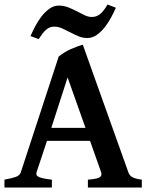

<svg xmlns="http://www.w3.org/2000/svg" viewBox="-20 -844 668 864"><path d="M364.7 -268.6 284.2 -495.6 210.9 -268.6ZM191.4 -210 144.5 -68.8Q139.6 -53.7 156.5 -46.9Q173.3 -40 213.4 -35.6V0H0V-35.6Q33.2 -41.5 51 -47.9Q68.8 -54.2 73.7 -68.8L244.1 -589.4Q255.9 -599.1 269.3 -607.4Q282.7 -615.7 297.1 -622.3Q311.5 -628.9 325.7 -634Q339.8 -639.2 352.5 -643.1L557.6 -68.8Q560.1 -62 564 -56.6Q567.9 -51.3 574.7 -47.4Q581.5 -43.5 592 -40.5Q602.5 -37.6 618.2 -35.6V0H375.5V-35.6Q413.6 -38.1 427 -45.4Q440.4 -52.7 435.1 -68.8L385.3 -210ZM501.5 -809.1Q492.7 -789.1 480 -765.4Q467.3 -741.7 451.2 -721.2Q435.1 -700.7 415.3 -686.8Q395.5 -672.9 373 -672.9Q352.1 -672.9 333 -680.9Q314 -689 295.9 -698.5Q277.8 -708 260 -716.1Q242.2 -724.1 223.6 -724.1Q212.4 -724.1 203.6 -720.5Q194.8 -716.8 186.8 -709.7Q178.7 -702.6 170.7 -692.1Q162.6 -681.6 153.8 -668L117.2 -681.6Q126 -701.7 138.4 -725.6Q150.9 -749.5 167 -770.3Q183.1 -791 202.6 -804.9Q222.2 -818.8 244.6 -818.8Q267.1 -818.8 287.4 -810.8Q307.6 -802.7 325.9 -793.2Q344.2 -783.7 360.8 -775.6Q377.4 -767.6 393.1 -767.6Q415 -767.6 431.2 -781.2Q447.3 -794.9 463.9 -823.7Z"/></svg>

Font: Gentium Basic
Style: Bold
Weight: 700
Designer: J. Victor Gaultney and Annie Olsen
Foundry: SIL International
Version: Version 1.100